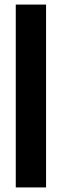

<svg xmlns="http://www.w3.org/2000/svg" viewBox="-20 -820 270 840"><path d="M49 0V-800H181.5V0Z"/></svg>

Font: Big Shoulders Text Thin ExtraBold
Style: Regular
Weight: 800
Version: Version 2.002